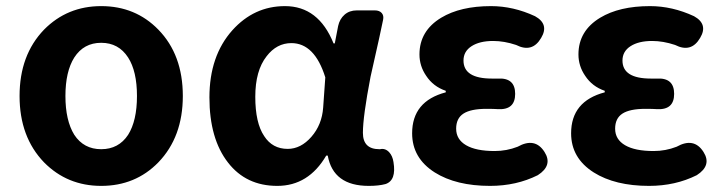

<svg xmlns="http://www.w3.org/2000/svg" viewBox="-20 -594 2372 628"><path d="M311 14Q200 14 124 -63Q44 -146 44 -280Q44 -414 124 -497Q200 -574 311 -574Q423 -574 498 -497Q578 -415 578 -280Q578 -146 498 -63Q423 14 311 14ZM311 -106Q368 -106 399 -153Q428 -199 428 -280Q428 -361 399 -406Q368 -454 311 -454Q254 -454 223 -406Q194 -360 194 -280Q194 -200 223 -153Q254 -106 311 -106Z M887 14Q785 14 726 -62Q665 -140 665 -275.5Q665 -411 740 -495Q811 -574 912 -574Q1022 -574 1071 -452H1075L1086 -509Q1091 -532 1107 -546Q1123 -560 1147 -560H1167H1206Q1221 -560 1228.5 -551.5Q1236 -543 1233 -529Q1229 -509 1220 -468Q1201 -384 1192 -343Q1167 -213 1167 -159.5Q1167 -106 1221 -106Q1222 -106 1223 -106Q1240 -110 1253 -96Q1264 -84 1267 -64Q1277 -4 1241 8Q1219 14 1186 14Q1070 14 1052 -85H1047Q989 14 887 14ZM921 -107Q964 -107 998.5 -146.5Q1033 -186 1037 -242L1044 -341Q1009 -453 933 -453Q885 -453 852 -410Q815 -363 815 -277.5Q815 -192 844 -149Q871 -107 921 -107Z M1583 14Q1472 14 1402 -30Q1328 -77 1328 -158Q1328 -263 1438 -292V-297Q1397 -311 1374 -346Q1352 -378 1352 -416Q1352 -493 1423 -536Q1486 -574 1586 -574Q1659 -574 1730 -541Q1777 -515 1750 -470Q1721 -420 1668 -447Q1629 -460 1593 -460Q1549 -460 1522.5 -443Q1496 -426 1496 -396Q1496 -337 1589 -337Q1599 -337 1609 -337Q1665 -340 1665 -287Q1665 -234 1609 -237Q1596 -238 1571 -238Q1520 -238 1496 -222.5Q1472 -207 1472 -173Q1472 -138 1504.5 -119Q1537 -100 1598 -100Q1637 -100 1673 -114Q1730 -146 1761 -97Q1789 -53 1739 -21Q1669 14 1583 14Z M2103 14Q1992 14 1922 -30Q1848 -77 1848 -158Q1848 -263 1958 -292V-297Q1917 -311 1894 -346Q1872 -378 1872 -416Q1872 -493 1943 -536Q2006 -574 2106 -574Q2179 -574 2250 -541Q2297 -515 2270 -470Q2241 -420 2188 -447Q2149 -460 2113 -460Q2069 -460 2042.5 -443Q2016 -426 2016 -396Q2016 -337 2109 -337Q2119 -337 2129 -337Q2185 -340 2185 -287Q2185 -234 2129 -237Q2116 -238 2091 -238Q2040 -238 2016 -222.5Q1992 -207 1992 -173Q1992 -138 2024.5 -119Q2057 -100 2118 -100Q2157 -100 2193 -114Q2250 -146 2281 -97Q2309 -53 2259 -21Q2189 14 2103 14Z"/></svg>

Font: GenSenRounded2 TW B
Style: Regular
Weight: 700
Version: Version 2.000;PS 2;hotconv 16.6.51;makeotf.lib2.5.65220 DEVE